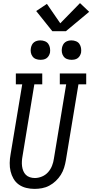

<svg xmlns="http://www.w3.org/2000/svg" viewBox="-20 -1208 594 1236"><path d="M202 8Q175 8 148.5 1.5Q122 -5 101 -20Q80 -35 67 -57.5Q54 -80 48 -105.5Q42 -131 42.5 -159Q43 -187 48 -214L123 -665H82V-735H252V-665H201L125 -203Q122 -187 121 -170.5Q120 -154 122 -138Q124 -122 130 -107.5Q136 -93 146.5 -82.5Q157 -72 172.5 -67Q188 -62 204 -62Q227 -62 250 -71.5Q273 -81 289.5 -99.5Q306 -118 315 -141Q324 -164 327 -187L406 -665H365V-735H535V-665H485L404 -176Q400 -152 392.5 -128Q385 -104 371.5 -82.5Q358 -61 339 -43Q320 -25 297.5 -13Q275 -1 250.5 3.5Q226 8 202 8ZM440 -823Q425 -823 411.5 -828Q398 -833 389.5 -844.5Q381 -856 378.5 -870.5Q376 -885 379 -900Q381 -910 386 -920Q391 -930 400 -936.5Q409 -943 419.5 -945.5Q430 -948 440 -948Q455 -948 469 -942.5Q483 -937 491 -925.5Q499 -914 501.5 -899.5Q504 -885 502 -870Q500 -860 494.5 -850Q489 -840 480 -833.5Q471 -827 460.5 -825Q450 -823 440 -823ZM240 -823Q225 -823 211.5 -828Q198 -833 189.5 -844.5Q181 -856 178.5 -870.5Q176 -885 179 -900Q181 -910 186 -920Q191 -930 200 -936.5Q209 -943 219.5 -945.5Q230 -948 240 -948Q255 -948 269 -942.5Q283 -937 291 -925.5Q299 -914 301.5 -899.5Q304 -885 302 -870Q300 -860 294.5 -850Q289 -840 280 -833.5Q271 -827 260.5 -825Q250 -823 240 -823ZM317 -1007 213 -1137 282 -1183 368 -1058 495 -1188 554 -1132 404 -1007Z"/></svg>

Font: Iosevka Curly Slab Oblique
Style: Regular
Weight: 400
Italic angle: -9°
Monospace: yes
Designer: Belleve Invis
Foundry: Belleve Invis
Version: Version 11.1.0; ttfautohint (v1.8.3)